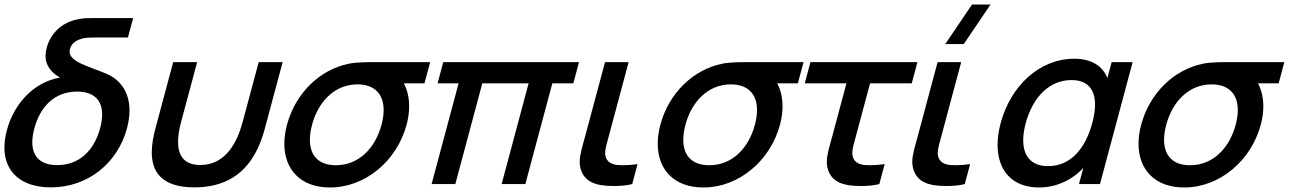

<svg xmlns="http://www.w3.org/2000/svg" viewBox="-23 -815 5706 850"><path d="M450.6 -487.5C367 -522.7 285.2 -540.7 285.2 -586.8C285.2 -590.5 285.7 -594.4 286.8 -598.5C293.5 -623.5 315.4 -638 342.2 -644.5C357.7 -648.5 374.9 -649 396.4 -649H543.4L566.4 -735H395.9C368.9 -735 351.9 -735 332.5 -731.5C241.5 -718.5 197.7 -656 183.5 -603C180.1 -590.2 178.5 -578.4 178.5 -567.6C178.5 -522.7 205.6 -493.2 242.8 -471.5C127.6 -452 39.3 -357.5 7.4 -238.5C0.1 -211.3 -3.5 -185.7 -3.5 -162C-3.5 -53.6 71.2 14.5 202.1 14.5C365.6 14.5 497.8 -92.5 539.2 -247C546.6 -274.9 550.3 -301.2 550.3 -325.7C550.3 -401.3 515.4 -458.8 450.6 -487.5ZM231 -84C157.4 -84 120 -120.7 120 -185.2C120 -203.6 123.1 -224.3 129.2 -247C155.7 -346 221.2 -409.5 318.2 -409.5C392.2 -409.5 429.2 -371.8 429.2 -307.9C429.2 -289.8 426.2 -269.6 420.3 -247.5C393.8 -148.5 327.5 -84 231 -84Z M665.1 -246.5C656.1 -212.8 648.9 -175.9 648.9 -140.7C648.9 -58.4 688.5 14.5 837.7 14.5C1050.7 14.5 1119.5 -134 1149.6 -246.5L1228.3 -540H1122.3L1051.1 -274.5C1028.6 -190.5 978.7 -84.5 864.2 -84.5C787.9 -84.5 765.3 -131.2 765.3 -187.2C765.3 -215.5 771.1 -246.3 778.6 -274.5L849.8 -540H743.8Z M1881.4 -540H1652.9C1599.4 -540 1556.4 -540 1521.5 -533C1390.9 -506.5 1284.6 -401 1247.6 -263C1239.7 -233.4 1235.8 -205.1 1235.8 -178.7C1235.8 -64.5 1308.1 15 1437.6 15C1596.1 15 1734.7 -104.5 1777.1 -263C1784.8 -291.6 1788.3 -318.9 1788.3 -344.2C1788.3 -383.6 1779.8 -418.3 1764.7 -446H1856.2ZM1464 -83.5C1387 -83.5 1348.9 -126.9 1348.9 -196.2C1348.9 -216.4 1352.2 -238.8 1358.6 -263C1385.2 -362 1456 -441.5 1560 -441.5C1638.2 -441.1 1675.4 -395.6 1675.4 -327.5C1675.4 -307.7 1672.3 -286 1666.1 -263C1638.4 -159.5 1566 -83.5 1464 -83.5Z M1887.7 0H1992.7L2112.2 -446H2317.2L2197.7 0H2302.7L2422.2 -446H2515.2L2540.3 -540H1939.3L1914.2 -446H2007.2Z M2637.6 4.5C2652.6 7.1 2672.7 8.6 2693.9 8.6C2722 8.6 2752.3 6 2775.8 0L2799.5 -88.5C2778.8 -85.3 2756 -83.6 2734.9 -83.6C2726.2 -83.6 2717.8 -83.9 2709.9 -84.5C2686.2 -87.5 2665.7 -96.5 2658.6 -120.5C2656.9 -125.9 2656.1 -131.5 2656.1 -137.7C2656.1 -157.9 2664.3 -183 2673.6 -217.5L2760 -540H2655.5L2567.7 -212.5C2555.1 -165.5 2543.4 -130.7 2543.4 -98.6C2543.4 -86.7 2545 -75.1 2548.8 -63.5C2563.6 -18 2598.5 -2.5 2637.6 4.5Z M3534.4 -540H3305.9C3252.4 -540 3209.4 -540 3174.5 -533C3043.9 -506.5 2937.6 -401 2900.6 -263C2892.7 -233.4 2888.8 -205.1 2888.8 -178.7C2888.8 -64.5 2961.1 15 3090.6 15C3249.1 15 3387.7 -104.5 3430.1 -263C3437.8 -291.6 3441.3 -318.9 3441.3 -344.2C3441.3 -383.6 3432.8 -418.3 3417.7 -446H3509.2ZM3117 -83.5C3040 -83.5 3001.9 -126.9 3001.9 -196.2C3001.9 -216.4 3005.2 -238.8 3011.6 -263C3038.2 -362 3109 -441.5 3213 -441.5C3291.2 -441.1 3328.4 -395.6 3328.4 -327.5C3328.4 -307.7 3325.3 -286 3319.1 -263C3291.4 -159.5 3219 -83.5 3117 -83.5Z M3731.6 4.5C3746.6 7.1 3766.7 8.6 3787.9 8.6C3816 8.6 3846.3 6 3869.8 0L3893.5 -88.5C3872.8 -85.3 3850 -83.6 3828.9 -83.6C3820.2 -83.6 3811.8 -83.9 3803.9 -84.5C3780.2 -87.5 3759.7 -96.5 3752.6 -120.5C3750.9 -125.9 3750.1 -131.5 3750.1 -137.7C3750.1 -157.9 3758.3 -183 3767.6 -217.5L3828.8 -446H4013.3L4038.5 -540H3565L3539.8 -446H3724.3L3661.7 -212.5C3649.1 -165.5 3637.4 -130.7 3637.4 -98.6C3637.4 -86.7 3639 -75.1 3642.8 -63.5C3657.6 -18 3692.5 -2.5 3731.6 4.5Z M4243.8 -620 4362.2 -795H4280.2L4161.8 -620ZM4109.9 4.5C4125 7.1 4145 8.6 4166.3 8.6C4194.4 8.6 4224.6 6 4248.1 0L4271.8 -88.5C4251.2 -85.3 4228.4 -83.6 4207.3 -83.6C4198.6 -83.6 4190.1 -83.9 4182.3 -84.5C4158.6 -87.5 4138 -96.5 4130.9 -120.5C4129.2 -125.9 4128.5 -131.5 4128.5 -137.7C4128.5 -157.9 4136.7 -183 4145.9 -217.5L4232.3 -540H4127.8L4040.1 -212.5C4027.5 -165.5 4015.8 -130.7 4015.8 -98.6C4015.8 -86.7 4017.4 -75.1 4021.2 -63.5C4036 -18 4070.8 -2.5 4109.9 4.5Z M4898.3 -540 4879.5 -469.5C4858.4 -523.5 4807.9 -555 4732.9 -555C4577.9 -555 4450.8 -433.5 4407 -270C4397.9 -235.9 4393.4 -203.5 4393.4 -173.6C4393.4 -61.9 4456.4 15 4577.1 15C4652.1 15 4722.2 -17 4772.8 -71.5L4753.7 0H4846.7L4991.3 -540ZM4617 -79.5C4540 -79.5 4506.9 -126.7 4506.9 -194.5C4506.9 -217.5 4510.7 -242.8 4517.9 -269.5C4548.7 -384.5 4622.5 -460.5 4720.5 -460.5C4792.9 -460.5 4824.8 -418.5 4824.8 -351.8C4824.8 -327.6 4820.6 -300.3 4812.6 -270.5C4782.6 -158.5 4717.5 -79.5 4617 -79.5Z M5662.9 -540H5434.4C5380.9 -540 5337.9 -540 5303 -533C5172.4 -506.5 5066.1 -401 5029.1 -263C5021.2 -233.4 5017.3 -205.1 5017.3 -178.7C5017.3 -64.5 5089.6 15 5219.1 15C5377.6 15 5516.2 -104.5 5558.6 -263C5566.3 -291.6 5569.8 -318.9 5569.8 -344.2C5569.8 -383.6 5561.3 -418.3 5546.2 -446H5637.7ZM5245.5 -83.5C5168.5 -83.5 5130.4 -126.9 5130.4 -196.2C5130.4 -216.4 5133.7 -238.8 5140.1 -263C5166.7 -362 5237.5 -441.5 5341.5 -441.5C5419.7 -441.1 5456.9 -395.6 5456.9 -327.5C5456.9 -307.7 5453.8 -286 5447.6 -263C5419.9 -159.5 5347.5 -83.5 5245.5 -83.5Z"/></svg>

Font: Manrope
Style: SemiBoldItalic
Weight: 600
Italic angle: -15°
Designer: Mikhail Sharanda
Foundry: Mikhail Sharanda
Version: Version 4.502;hotconv 1.0.109;makeotfexe 2.5.65596